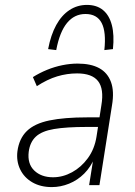

<svg xmlns="http://www.w3.org/2000/svg" viewBox="-20 -754 548 782"><path d="M191 8Q145 8 111.5 -11.5Q78 -31 62 -64.5Q46 -98 51 -138Q58 -190 89.5 -220.5Q121 -251 181.5 -263.5Q242 -276 335 -276H395L389 -237H334Q250 -237 200 -228.5Q150 -220 126 -197.5Q102 -175 97 -136Q91 -87 119.5 -59.5Q148 -32 196 -32Q236 -32 273.5 -52.5Q311 -73 338 -110Q365 -147 373 -197L393 -326Q404 -392 379.5 -423.5Q355 -455 294 -455Q253 -455 213 -443Q173 -431 130 -403L114 -440Q141 -457 171.5 -469.5Q202 -482 234 -488.5Q266 -495 296 -495Q350 -495 384 -476.5Q418 -458 432 -420Q446 -382 436 -324L385 0H343L361 -113H366Q350 -74 323 -47Q296 -20 261.5 -6Q227 8 191 8ZM209 -550 176 -554Q187 -612 209 -652Q231 -692 263 -713Q295 -734 334 -734Q374 -734 399.5 -713Q425 -692 435.5 -652Q446 -612 440 -554L405 -550Q413 -624 394 -660.5Q375 -697 328 -697Q283 -697 253 -660.5Q223 -624 209 -550Z"/></svg>

Font: Nunito Sans 10pt SemiCondensed ExtraLight
Style: Italic
Weight: 250
Width: 4
Italic angle: -9°
Designer: Vernon Adams
Foundry: Vernon Adams
Version: Version 3.101;gftools[0.9.27]